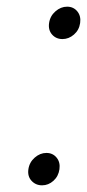

<svg xmlns="http://www.w3.org/2000/svg" viewBox="-20 -545 261 575"><path d="M106 10Q125 10 140 -3.5Q155 -17 158 -38Q161 -59 149.5 -73Q138 -87 119 -87Q100 -87 84 -73Q68 -59 65 -38Q62 -17 74.5 -3.5Q87 10 106 10ZM167 -428Q186 -428 201.5 -441.5Q217 -455 220 -476Q223 -497 211.5 -511Q200 -525 181 -525Q162 -525 146 -511Q130 -497 127 -476Q124 -455 136 -441.5Q148 -428 167 -428Z"/></svg>

Font: Secuela Light
Style: Italic
Weight: 300
Italic angle: -8°
Designer: Fernando Haro
Foundry: deFharo
Version: Version 1.708